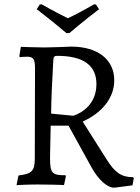

<svg xmlns="http://www.w3.org/2000/svg" viewBox="-20 -858 651 894"><path d="M289 -704H303C303 -704 376 -766 441 -815L427 -837L418 -838C370 -810 324 -786 296 -773C269 -786 221 -811 174 -838L165 -837L151 -815C216 -766 289 -704 289 -704ZM512 16 597 5 603 -29 599 -33C545 -33 514 -55 475 -118L365 -292C458 -334 512 -404 512 -484C512 -581 435 -641 311 -641C311 -641 222 -637 188 -637C150 -637 77 -640 77 -640L70 -596L72 -592C72 -592 94 -594 106 -594C135 -594 143 -583 143 -540L142 -120C142 -62 128 -48 66 -41L57 4C57 4 108 1 155 1C203 1 278 3 278 4L287 -38L285 -42C221 -42 213 -52 213 -124L216 -273H299L406 -79C438 -21 479 16 512 16ZM321 -319 218 -329C219 -399 222 -469 228 -575C229 -593 232 -598 246 -598C368 -598 429 -554 429 -466C429 -348 321 -319 321 -319Z"/></svg>

Font: Alegreya SC
Style: Regular
Weight: 400
Designer: Juan Pablo del Peral
Foundry: Huerta Tipografica
Version: Version 2.007;PS 002.007;hotconv 1.0.88;makeotf.lib2.5.64775